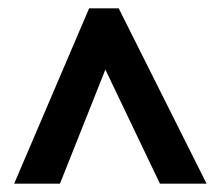

<svg xmlns="http://www.w3.org/2000/svg" viewBox="-20 -738 531 461"><path d="M194 -718H265L476 -297H364L233 -571L124 -297H14Z"/></svg>

Font: Noto Sans Gurmukhi UI Condensed
Style: Bold
Weight: 700
Width: 3
Designer: Jelle Bosma - Monotype Design Team
Foundry: Monotype Imaging Inc.
Version: Version 2.004; ttfautohint (v1.8.4.7-5d5b)